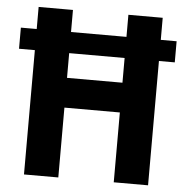

<svg xmlns="http://www.w3.org/2000/svg" viewBox="-51 -748 775 797"><g transform="rotate(5 336.5 -349.0)"><path d="M452 0V-291H221V0H78V-518H12V-606H78V-698H221V-606H452V-698H595V-606H661V-518H595V0ZM221 -415H452V-518H221Z"/></g></svg>

Font: IBM Plex Sans Condensed
Style: Bold
Weight: 700
Width: 3
Designer: Mike Abbink, Paul van der Laan, Pieter van Rosmalen
Foundry: Bold Monday
Version: Version 3.201